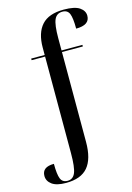

<svg xmlns="http://www.w3.org/2000/svg" viewBox="-159 -842 793 1155"><g transform="rotate(-15 237.5 -264.5)"><path d="M104 241Q45 241 16.5 220Q-12 199 -12 167Q-12 111 62 111Q62 177 73 204Q84 231 116 231Q150 231 164 197Q178 163 178 75V-526H94V-536H178V-582Q178 -673 221.5 -721.5Q265 -770 359 -770Q427 -770 457 -749.5Q487 -729 487 -698Q487 -640 402 -640Q402 -706 391 -733Q380 -760 348 -760Q312 -760 297.5 -727.5Q283 -695 283 -612V-536H413V-526H283V34Q283 139 240 190Q197 241 104 241Z"/></g></svg>

Font: Noto Serif Display SemiCondensed Medium
Style: Regular
Weight: 500
Width: 4
Designer: Monotype Design Team
Foundry: Monotype Imaging Inc.
Version: Version 2.009